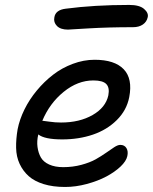

<svg xmlns="http://www.w3.org/2000/svg" viewBox="-20 -741 614 771"><path d="M252.9 -622.1Q223.1 -622.1 208.7 -636.7Q194.3 -651.4 198.2 -670.9Q202.6 -701.2 244.1 -706.1Q359.4 -721.2 499 -721.2Q540 -721.2 558.6 -705.1Q577.1 -689 573.2 -671.9Q569.3 -653.3 553.7 -642.6Q538.1 -631.8 514.2 -631.8Q416 -631.8 335.4 -627Q254.9 -622.1 252.9 -622.1ZM241.2 9.8Q192.4 9.8 155.3 -1.7Q118.2 -13.2 95.2 -33.7Q72.3 -54.2 58.8 -83Q45.4 -111.8 44.7 -147Q43.9 -182.1 50.8 -222.2Q58.6 -261.7 78.4 -301.8Q98.1 -341.8 127.7 -377.4Q157.2 -413.1 192.9 -440.7Q228.5 -468.3 272.2 -484.6Q315.9 -501 359.9 -501Q440.4 -501 476.8 -462.9Q513.2 -424.8 499 -351.1Q488.8 -298.3 449.2 -259Q409.7 -219.7 353 -200.4Q296.4 -181.2 230 -181.2Q158.7 -181.2 133.8 -201.2Q127.4 -174.8 130.6 -150.9Q133.8 -127 144 -108.9Q154.3 -90.8 177.5 -80.3Q200.7 -69.8 233.9 -69.8Q272.5 -69.8 306.9 -79.1Q341.3 -88.4 364.3 -101.3Q387.2 -114.3 405.8 -127.4Q424.3 -140.6 438.7 -149.9Q453.1 -159.2 462.9 -159.2Q480 -159.2 487.8 -146.2Q495.6 -133.3 491.2 -113.8Q486.8 -93.8 463.9 -72Q440.9 -50.3 407 -32.2Q373 -14.2 328.6 -2.2Q284.2 9.8 241.2 9.8ZM151.9 -255.9Q156.2 -255.9 178.7 -252.4Q201.2 -249 225.1 -249Q299.3 -249 351.8 -279.1Q404.3 -309.1 415 -357.9Q420.9 -388.7 407 -403.3Q393.1 -418 355 -418Q292 -418 235.6 -372.1Q179.2 -326.2 149.9 -255.9Z"/></svg>

Font: Shantell Sans Normal
Style: Italic
Weight: 400
Italic angle: -11.31°
Designer: Stephen Nixon, Anya Danilova, Shantell Martin
Foundry: Arrow Type
Version: Version 1.006;[559af2be0]